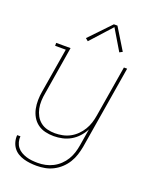

<svg xmlns="http://www.w3.org/2000/svg" viewBox="-173 -855 947 1167"><g transform="rotate(20 300.0 -271.5)"><path d="M209 213Q187 213 165.5 210.5Q144 208 123.5 202Q103 196 85.5 185Q68 174 56 157.5Q44 141 38.5 120Q33 99 35 78H56Q54 96 59 114.5Q64 133 75 147Q86 161 101.5 170Q117 179 134.5 184.5Q152 190 171 192Q190 194 209 194Q234 194 258.5 189Q283 184 306.5 172Q330 160 349.5 141.5Q369 123 382.5 100.5Q396 78 403.5 54Q411 30 415 5L433 -104Q420 -78 399.5 -55.5Q379 -33 353.5 -18.5Q328 -4 300 2Q272 8 245 8Q216 8 189 1.5Q162 -5 140.5 -21Q119 -37 105.5 -60.5Q92 -84 86.5 -111Q81 -138 81.5 -166.5Q82 -195 87 -223L135 -511H66V-530H159L108 -220Q103 -195 102 -169Q101 -143 106 -119Q111 -95 122.5 -74Q134 -53 153 -38Q172 -23 196.5 -17Q221 -11 246 -11Q270 -11 295 -16Q320 -21 342.5 -33Q365 -45 384 -63.5Q403 -82 416.5 -104.5Q430 -127 437.5 -150.5Q445 -174 449 -199L504 -530H525L436 8Q431 35 422.5 61.5Q414 88 399 112.5Q384 137 362.5 157Q341 177 315.5 190Q290 203 263 208Q236 213 209 213ZM243 -605 226 -619 357 -756H380L465 -617L446 -607L366 -741Z"/></g></svg>

Font: Iosevka Slab Thin Extended
Style: Italic
Weight: 100
Width: 7
Italic angle: -9°
Monospace: yes
Designer: Belleve Invis
Foundry: Belleve Invis
Version: Version 11.1.0; ttfautohint (v1.8.3)